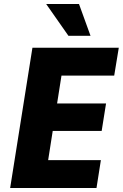

<svg xmlns="http://www.w3.org/2000/svg" viewBox="-20 -945 617 965"><path d="M31 0 143 -705H577L554 -565H289L267 -425H513L491 -287H245L222 -140H487L465 0ZM324 -765 212 -925H377L435 -765Z"/></svg>

Font: Nunito Sans 7pt Condensed Black
Style: Italic
Weight: 900
Width: 3
Italic angle: -9°
Designer: Vernon Adams
Foundry: Vernon Adams
Version: Version 3.101;gftools[0.9.27]